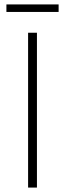

<svg xmlns="http://www.w3.org/2000/svg" viewBox="-20 -848 293 868"><path d="M9 -794H245V-828H9ZM107 0H147V-700H107Z"/></svg>

Font: Fixel Text ExtraLight
Style: Regular
Weight: 200
Width: 4
Designer: AlfaBravo + MacPaw
Foundry: Kyrylo Tkachov, Marchela Mozhyna, Serhii Makarenko, Maria Weinstein, Zakhar Kryvoshyya
Version: Version 1.211